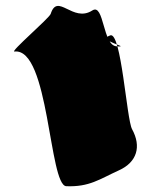

<svg xmlns="http://www.w3.org/2000/svg" viewBox="-20 -712 522 663"><path d="M30 -534C150 -548 149 -71 209 -69C289 -66 323 -93 391 -124C453 -152 469 -206 436 -266C417 -301 399 -602 361 -590C309 -572 437 -548 383 -552C334 -554 340 -702 299 -676C231 -632 179 -739 155 -664C149 -648 13 -532 30 -534Z"/></svg>

Font: CiSf CamouflageKit II
Style: Regular
Weight: 400
Version: Version 1